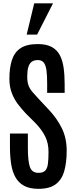

<svg xmlns="http://www.w3.org/2000/svg" viewBox="-20 -1138 454 1167"><path d="M213.9 9.8Q161.1 9.8 127.2 -8.3Q93.3 -26.4 74.2 -60.1Q55.2 -93.8 47.9 -140.6Q40.5 -187.5 40.5 -245.6V-326.2H149.4V-239.3Q149.4 -157.7 161.9 -122.6Q174.3 -87.4 213.9 -87.4Q240.7 -87.4 253.9 -100.1Q267.1 -112.8 271 -140.6Q274.9 -168.5 274.9 -214.4Q274.9 -268.1 254.6 -308.8Q234.4 -349.6 195.3 -390.1L135.7 -449.7Q110.8 -476.1 88.1 -506.1Q65.4 -536.1 51.3 -573.7Q37.1 -611.3 37.1 -659.2Q37.1 -725.1 52.2 -772.5Q67.4 -819.8 104.7 -845Q142.1 -870.1 209.5 -870.1Q261.7 -870.1 293.9 -852.8Q326.2 -835.4 343.3 -803.2Q360.4 -771 366.7 -726.1Q373 -681.2 373 -625.5V-573.7H266.6V-632.8Q266.6 -679.7 262.5 -710.7Q258.3 -741.7 246.1 -757.3Q233.9 -772.9 209.5 -772.9Q186.5 -772.9 172.4 -762.2Q158.2 -751.5 151.9 -729.2Q145.5 -707 145.5 -671.9Q145.5 -640.6 153.1 -619.6Q160.6 -598.6 176.5 -579.8Q192.4 -561 215.3 -536.6L278.8 -468.8Q327.1 -417.5 356.2 -357.9Q385.3 -298.3 385.3 -222.2Q385.3 -148.4 370.1 -96.7Q355 -44.9 317.9 -17.6Q280.8 9.8 213.9 9.8ZM142.1 -927.7 188 -1117.7H302.2L205.6 -927.7Z"/></svg>

Font: Antonio SemiBold
Style: Regular
Weight: 600
Designer: Vernon Adams
Foundry: Vernon Adams
Version: Version 1.002